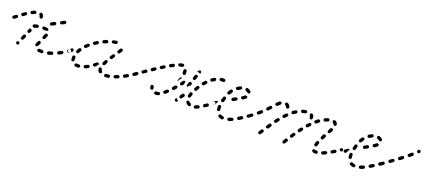

<svg xmlns="http://www.w3.org/2000/svg" viewBox="8 -844 3183 1439"><g transform="rotate(20 1599.0 -125.0)"><path d="M283 12H284Q289 12 293 9Q297 5 297 0Q297 -3 296 -5Q295 -7 293 -9Q291 -11 289 -12Q287 -13 284 -13H283Q271 -13 263 -14Q258 -14 254 -11Q249 -8 249 -3Q248 0 249 2Q250 4 251 6Q253 8 255 10Q257 11 259 11Q269 12 283 12ZM81 4Q83 9 88 11Q93 14 97 12Q102 10 104 5Q107 0 105 -5Q103 -9 98 -12Q94 -14 89 -12Q84 -10 82 -5Q79 0 81 4ZM367 -5Q369 -6 370 -9Q371 -11 371 -13Q371 -16 370 -18Q369 -23 364 -25Q359 -28 355 -26Q344 -22 333 -20Q328 -18 326 -14Q323 -9 324 -4Q325 -2 327 0Q328 2 330 3Q332 5 335 5Q337 5 340 5Q351 2 363 -2Q365 -3 367 -5ZM440 -42Q441 -47 439 -51Q436 -56 431 -57Q426 -59 422 -56Q412 -51 402 -46Q400 -45 398 -43Q396 -41 396 -39Q395 -36 395 -34Q395 -31 396 -29Q399 -24 404 -23Q408 -21 413 -23Q423 -29 434 -34Q439 -37 440 -42ZM225 -26Q223 -28 222 -30Q221 -32 221 -35Q221 -37 221 -40Q223 -44 225 -49L231 -62Q232 -65 234 -66Q236 -68 238 -69Q240 -70 243 -70Q245 -70 248 -68Q252 -66 254 -62Q256 -57 254 -52L248 -39Q246 -35 245 -33Q243 -31 240 -29Q237 -27 234 -23Q233 -23 232 -24Q231 -24 230 -24Q227 -25 225 -26ZM101 -46Q101 -44 102 -42Q103 -39 105 -37Q106 -36 109 -35Q111 -34 113 -33Q116 -33 118 -34Q121 -35 122 -37Q124 -39 125 -41L134 -59Q135 -62 135 -64Q135 -67 134 -69Q133 -71 131 -73Q130 -75 127 -76Q125 -77 123 -77Q120 -77 118 -76Q116 -75 114 -74Q112 -72 111 -70L103 -51Q101 -49 101 -46ZM489 -70Q490 -72 490 -75Q491 -77 490 -80Q490 -82 488 -84Q485 -88 480 -89Q475 -90 471 -87L466 -84Q464 -82 462 -80Q461 -78 461 -76Q460 -73 461 -71Q461 -68 463 -66Q466 -62 471 -61Q476 -60 480 -63L485 -67Q487 -68 489 -70ZM253 -101Q254 -96 259 -94Q261 -93 264 -93Q266 -93 269 -94Q271 -95 273 -96Q275 -98 276 -100L285 -121Q287 -126 286 -131Q284 -136 279 -138Q277 -139 274 -139Q272 -139 269 -138Q267 -137 265 -136Q264 -134 262 -132L253 -111Q251 -106 253 -101ZM131 -106Q133 -101 138 -99Q140 -98 143 -98Q145 -98 148 -99Q150 -99 152 -101Q153 -103 154 -105L161 -120L158 -127Q155 -128 152 -129Q146 -131 142 -136Q142 -136 141 -136Q141 -136 141 -135Q140 -135 140 -134L132 -115Q130 -111 131 -106ZM154 -165Q153 -160 155 -156Q157 -151 161 -150Q165 -148 170 -149Q181 -153 190 -155Q195 -156 198 -160Q200 -165 199 -170Q198 -175 194 -177Q189 -180 184 -179Q176 -177 166 -174Q164 -174 163 -174Q162 -173 161 -173L160 -172Q156 -170 154 -165ZM231 -162Q227 -166 227 -171Q227 -176 231 -180Q235 -184 240 -184Q255 -183 266 -180Q269 -179 271 -178Q272 -176 274 -174Q275 -172 275 -169Q275 -167 275 -164Q274 -163 274 -163Q274 -162 273 -161Q267 -161 262 -159Q259 -158 256 -157Q249 -158 240 -159Q234 -159 231 -162ZM27 -177Q28 -179 29 -181Q29 -184 28 -186Q28 -189 26 -191Q23 -195 18 -195Q13 -196 9 -193Q-1 -185 -7 -181Q-9 -180 -11 -178Q-12 -176 -12 -173Q-13 -171 -12 -168Q-12 -166 -10 -164Q-7 -160 -2 -159Q3 -158 7 -161Q14 -165 24 -173Q26 -175 27 -177ZM85 -223Q86 -228 83 -232Q82 -234 80 -236Q78 -237 75 -237Q73 -238 70 -237Q68 -237 66 -235Q58 -230 49 -223Q47 -222 46 -220Q45 -218 44 -215Q44 -213 44 -210Q45 -208 46 -206Q48 -204 50 -203Q52 -201 55 -201Q57 -201 59 -201Q62 -202 64 -203Q72 -210 80 -215Q84 -218 85 -223ZM271 -224Q269 -219 271 -214Q272 -212 274 -210Q276 -209 279 -208Q281 -207 283 -207Q286 -208 288 -209L309 -219Q313 -221 315 -226Q317 -231 314 -236Q313 -238 311 -240Q309 -241 307 -242Q305 -243 302 -243Q300 -243 297 -241L277 -231Q272 -229 271 -224ZM180 -237Q181 -235 183 -233Q184 -231 187 -230Q189 -230 192 -230Q197 -230 200 -234Q204 -237 204 -242Q204 -251 201 -257Q198 -265 191 -270Q187 -273 182 -273Q177 -272 174 -268Q170 -264 171 -259Q172 -253 176 -250Q179 -248 179 -242Q179 -239 180 -237ZM143 -250Q145 -251 146 -254Q147 -256 147 -258Q148 -261 147 -263Q145 -268 140 -270Q136 -272 131 -271Q121 -267 111 -262Q106 -260 104 -255Q103 -250 105 -245Q107 -241 112 -239Q117 -237 122 -240Q131 -244 139 -247Q141 -248 143 -250ZM339 -258Q337 -253 339 -248Q340 -246 342 -245Q344 -243 347 -242Q349 -241 351 -242Q354 -242 356 -243L377 -253Q381 -256 383 -261Q384 -265 382 -270Q380 -275 375 -276Q370 -278 365 -276L345 -265Q340 -263 339 -258Z M582 19Q584 19 587 18Q589 17 590 15Q592 13 593 11Q594 9 593 6Q593 1 589 -2Q585 -6 580 -5Q576 -5 573 -5Q567 -5 562 -6Q557 -6 553 -3Q549 0 548 5Q548 8 548 10Q549 13 551 15Q552 16 554 18Q557 19 559 19Q565 20 573 20Q577 20 582 19ZM827 9Q830 5 829 0Q829 -2 828 -4Q826 -7 824 -8Q822 -9 820 -10Q817 -11 815 -10Q805 -8 796 -8Q794 -8 791 -7Q789 -6 787 -4Q786 -2 785 0Q784 3 784 5Q784 10 788 14Q792 17 797 17Q808 17 819 15Q824 14 827 9ZM660 -11Q662 -16 659 -20Q658 -22 656 -24Q654 -25 652 -26Q650 -27 647 -27Q645 -26 643 -25Q634 -21 625 -17Q623 -16 621 -14Q619 -12 618 -10Q617 -8 617 -5Q617 -3 618 -1Q620 4 625 6Q630 8 635 6Q644 2 654 -3Q659 -6 660 -11ZM740 0Q742 1 745 2Q747 3 749 3Q752 3 754 2Q756 1 758 0Q762 -4 762 -9Q762 -14 758 -18Q754 -22 753 -29Q753 -31 751 -33Q750 -36 748 -37Q746 -39 744 -39Q742 -40 739 -40Q737 -39 734 -38Q732 -37 731 -35Q729 -33 729 -31Q728 -28 728 -26Q729 -18 732 -12Q735 -5 740 0ZM897 -14Q899 -18 897 -23Q896 -26 894 -27Q892 -29 890 -30Q888 -31 885 -31Q883 -31 880 -30Q871 -26 862 -23Q859 -22 857 -20Q856 -19 855 -17Q854 -14 853 -12Q853 -9 854 -7Q856 -2 861 0Q865 2 870 1Q880 -3 890 -7Q895 -9 897 -14ZM518 -13Q513 -16 513 -21Q512 -27 512 -34Q512 -39 512 -45Q512 -50 516 -53Q520 -57 525 -56Q531 -56 534 -52Q537 -48 537 -43Q537 -38 537 -34Q537 -29 537 -25Q538 -24 537 -22Q537 -21 537 -19Q533 -16 531 -12Q530 -12 529 -11Q528 -11 527 -11Q522 -10 518 -13ZM961 -46Q963 -51 960 -56Q959 -58 957 -59Q955 -61 953 -62Q950 -62 948 -62Q945 -62 943 -61Q934 -56 925 -51Q921 -49 919 -44Q918 -39 920 -34Q921 -32 923 -30Q925 -29 927 -28Q930 -27 932 -27Q935 -28 937 -29Q946 -34 955 -39Q960 -41 961 -46ZM689 -29Q684 -30 681 -34Q679 -36 679 -39Q678 -41 678 -43Q679 -46 680 -48Q681 -50 683 -52Q691 -58 699 -64Q703 -68 708 -67Q713 -67 716 -63Q718 -61 719 -59Q719 -57 719 -55Q716 -53 713 -49Q709 -44 708 -39Q703 -35 698 -32Q694 -29 689 -29ZM741 -76Q741 -74 742 -72Q742 -69 744 -67Q746 -66 748 -64Q753 -62 757 -64Q762 -66 765 -70Q768 -78 774 -88Q776 -92 775 -97Q774 -102 769 -105Q765 -107 760 -106Q755 -105 752 -100Q746 -90 742 -81Q741 -79 741 -76ZM1005 -75Q1006 -80 1003 -84Q1000 -88 995 -89Q990 -90 986 -87H985Q981 -84 980 -79Q979 -73 982 -69Q983 -67 985 -66Q987 -65 990 -64Q992 -64 995 -64Q997 -65 999 -66L1000 -67Q1004 -70 1005 -75ZM485 -67Q481 -64 476 -65Q471 -66 468 -70Q465 -74 466 -79Q467 -84 471 -87Q478 -92 487 -99Q489 -101 491 -101Q494 -102 496 -102Q498 -101 500 -100Q502 -99 503 -98Q503 -96 503 -95Q503 -88 505 -82Q504 -81 503 -80Q503 -80 502 -79Q492 -72 485 -67ZM526 -88Q528 -83 533 -81Q537 -79 542 -80Q547 -82 549 -87Q553 -95 559 -104Q561 -108 560 -113Q559 -118 555 -121Q550 -124 545 -122Q540 -121 537 -117Q531 -107 527 -98Q524 -93 526 -88ZM777 -139Q777 -137 777 -134Q778 -132 779 -130Q781 -128 783 -127Q787 -124 792 -125Q797 -126 800 -130L811 -147Q813 -149 813 -152Q814 -154 813 -157Q813 -159 811 -161Q810 -163 808 -165Q804 -167 798 -166Q793 -165 791 -161L779 -144Q778 -142 777 -139ZM567 -149Q567 -144 571 -141Q575 -137 580 -137Q585 -137 589 -141Q595 -148 603 -154Q607 -158 607 -163Q608 -168 604 -172Q601 -176 596 -176Q590 -176 586 -173Q578 -166 571 -158Q567 -155 567 -149ZM623 -197Q622 -192 625 -187Q627 -183 632 -182Q638 -181 642 -184Q650 -189 659 -195Q663 -197 664 -202Q666 -207 663 -212Q660 -216 655 -217Q650 -219 646 -216Q637 -211 628 -205Q624 -202 623 -197ZM817 -194Q818 -189 822 -186Q824 -185 827 -184Q829 -184 832 -184Q834 -185 836 -186Q838 -188 839 -190Q845 -199 851 -207Q852 -209 852 -212Q853 -214 852 -217Q851 -219 850 -221Q849 -223 846 -224Q842 -227 837 -226Q832 -225 829 -220Q824 -212 818 -203Q816 -199 817 -194ZM685 -233Q684 -228 686 -224Q688 -219 693 -217Q698 -215 702 -217Q712 -222 721 -225Q726 -227 728 -232Q730 -237 728 -242Q726 -246 721 -248Q716 -250 711 -249Q702 -245 692 -240Q687 -238 685 -233ZM754 -259Q751 -255 752 -250Q753 -247 754 -245Q756 -243 758 -242Q760 -240 762 -240Q765 -239 767 -240Q777 -242 786 -243Q791 -244 794 -248Q798 -252 797 -257Q797 -262 793 -265Q789 -269 783 -268Q773 -267 762 -264Q757 -263 754 -259Z M1218 8Q1223 7 1225 2Q1227 -3 1225 -8Q1224 -10 1223 -12Q1221 -14 1219 -15Q1216 -16 1214 -16Q1211 -16 1209 -15Q1202 -13 1197 -13Q1196 -13 1194 -13Q1189 -13 1185 -9Q1181 -6 1181 -1Q1181 2 1182 4Q1183 7 1185 8Q1186 10 1188 11Q1191 12 1193 12Q1195 12 1197 12Q1207 12 1218 8ZM1537 -3Q1538 -5 1539 -8Q1540 -10 1540 -12Q1539 -15 1538 -17Q1536 -22 1531 -23Q1526 -25 1522 -23Q1512 -18 1505 -16Q1500 -14 1497 -9Q1495 -5 1497 0Q1498 3 1499 4Q1501 6 1503 7Q1505 9 1508 9Q1510 9 1513 8Q1522 5 1533 0Q1535 -1 1537 -3ZM1346 1Q1348 6 1353 8Q1356 9 1358 8Q1361 8 1363 7Q1365 6 1367 4Q1368 3 1369 0L1371 -5Q1366 -6 1361 -10Q1356 -13 1352 -19Q1351 -20 1350 -21L1346 -8Q1344 -3 1346 1ZM1459 7Q1462 7 1464 6Q1466 5 1468 4Q1470 2 1471 0Q1473 -5 1471 -10Q1469 -15 1465 -17Q1458 -20 1454 -25Q1451 -29 1445 -30Q1440 -31 1436 -27Q1434 -26 1433 -24Q1432 -22 1431 -19Q1431 -17 1432 -14Q1432 -12 1434 -10Q1442 0 1455 6Q1457 7 1459 7ZM1149 -14Q1144 -16 1142 -21Q1140 -26 1139 -31Q1138 -34 1138 -36Q1138 -40 1140 -44Q1143 -48 1147 -49Q1152 -50 1157 -48Q1161 -45 1163 -40Q1163 -40 1163 -39Q1164 -35 1165 -33Q1165 -32 1165 -32Q1165 -31 1165 -31Q1166 -28 1166 -26Q1166 -23 1165 -21Q1165 -21 1165 -21Q1165 -21 1165 -20Q1164 -19 1163 -17Q1162 -16 1161 -15Q1160 -15 1159 -14Q1154 -12 1149 -14ZM1282 -38Q1283 -40 1283 -43Q1283 -45 1283 -48Q1282 -50 1280 -52Q1276 -56 1271 -56Q1266 -56 1262 -52Q1255 -45 1248 -40Q1246 -38 1245 -36Q1243 -34 1243 -31Q1243 -29 1244 -26Q1244 -24 1246 -22Q1249 -18 1254 -18Q1260 -17 1264 -20Q1271 -27 1279 -34Q1281 -36 1282 -38ZM1599 -46Q1600 -51 1598 -55Q1596 -57 1594 -58Q1592 -60 1590 -60Q1587 -61 1585 -60Q1582 -60 1580 -58Q1571 -52 1564 -47Q1559 -45 1558 -39Q1557 -34 1560 -30Q1561 -28 1563 -27Q1565 -25 1568 -25Q1570 -24 1573 -25Q1575 -25 1577 -26Q1585 -31 1594 -38Q1599 -41 1599 -46ZM1404 -51Q1405 -53 1405 -55Q1404 -58 1403 -60Q1403 -61 1403 -61Q1403 -62 1402 -63Q1401 -64 1399 -65Q1395 -68 1390 -67Q1385 -66 1382 -62L1371 -46Q1369 -43 1369 -41Q1368 -39 1369 -36Q1369 -34 1370 -32Q1372 -30 1374 -28Q1378 -25 1383 -26Q1388 -27 1391 -31L1403 -48Q1404 -50 1404 -51ZM1427 -59Q1430 -55 1435 -53Q1438 -53 1440 -53Q1443 -54 1445 -55Q1447 -56 1448 -58Q1450 -60 1450 -63Q1452 -71 1456 -81Q1457 -85 1455 -90Q1453 -95 1448 -97Q1446 -97 1443 -97Q1441 -97 1439 -96Q1436 -95 1435 -93Q1433 -92 1432 -89Q1428 -78 1426 -68Q1425 -63 1427 -59ZM1640 -70Q1641 -72 1641 -75Q1642 -77 1641 -80Q1641 -82 1639 -84Q1636 -88 1631 -89Q1626 -90 1622 -87H1621Q1619 -85 1618 -83Q1616 -81 1616 -79Q1616 -76 1616 -74Q1617 -71 1618 -69Q1621 -65 1626 -64Q1631 -63 1636 -66V-67Q1638 -68 1640 -70ZM1020 -82Q1021 -84 1022 -86Q1022 -89 1022 -91Q1021 -94 1020 -96Q1017 -100 1012 -101Q1007 -102 1002 -99L986 -87Q984 -86 982 -84Q981 -82 981 -79Q980 -77 981 -74Q981 -72 983 -70Q986 -66 991 -65Q996 -64 1000 -67L1017 -78Q1019 -80 1020 -82ZM1331 -90Q1332 -92 1332 -95Q1332 -97 1331 -99Q1330 -101 1328 -103Q1324 -107 1319 -106Q1314 -106 1310 -102Q1303 -94 1297 -87Q1293 -83 1294 -78Q1294 -73 1298 -70Q1299 -68 1302 -67Q1304 -66 1307 -66Q1309 -66 1311 -67Q1314 -68 1315 -70Q1322 -78 1329 -85Q1331 -87 1331 -90ZM1080 -126Q1080 -131 1078 -136Q1075 -140 1070 -141Q1064 -142 1060 -139L1044 -127Q1039 -124 1038 -119Q1037 -114 1040 -110Q1042 -108 1044 -107Q1046 -105 1048 -105Q1051 -104 1053 -105Q1056 -105 1058 -107L1074 -118Q1079 -121 1080 -126ZM1453 -127Q1455 -122 1459 -119Q1464 -117 1469 -118Q1474 -119 1476 -124Q1481 -132 1486 -141Q1488 -143 1488 -145Q1489 -148 1488 -150Q1487 -153 1486 -155Q1485 -157 1482 -158Q1478 -161 1473 -160Q1468 -158 1465 -154Q1460 -145 1455 -136Q1452 -132 1453 -127ZM1358 -121Q1356 -120 1353 -120Q1351 -119 1349 -120Q1346 -121 1344 -122Q1340 -125 1340 -131Q1339 -136 1342 -140L1355 -156Q1356 -157 1359 -159Q1361 -160 1363 -160Q1366 -160 1368 -160Q1371 -159 1372 -157Q1373 -157 1373 -157Q1374 -156 1374 -156L1372 -148Q1370 -142 1370 -135Q1370 -135 1370 -134L1362 -124Q1360 -122 1358 -121ZM1393 -141 1400 -160Q1401 -162 1402 -164Q1404 -166 1406 -167Q1408 -168 1411 -168Q1413 -168 1416 -167Q1421 -165 1423 -161Q1425 -156 1423 -151L1421 -144Q1418 -143 1416 -142Q1410 -138 1406 -133Q1403 -129 1400 -125Q1395 -127 1393 -131Q1391 -136 1393 -141ZM1315 -143Q1315 -146 1316 -148Q1319 -157 1322 -167Q1323 -172 1328 -174Q1332 -176 1337 -175Q1338 -175 1339 -174Q1340 -174 1341 -173Q1339 -172 1337 -170L1325 -154Q1321 -149 1319 -142Q1318 -139 1317 -137Q1317 -137 1317 -138Q1316 -138 1316 -139Q1315 -141 1315 -143ZM1138 -165Q1139 -170 1136 -175Q1133 -179 1128 -180Q1123 -181 1119 -178L1102 -167Q1098 -164 1097 -159Q1095 -154 1098 -150Q1101 -145 1106 -144Q1111 -143 1116 -146L1132 -157Q1137 -160 1138 -165ZM1492 -187Q1493 -182 1497 -179Q1499 -177 1501 -176Q1504 -176 1506 -176Q1509 -176 1511 -177Q1513 -178 1515 -180Q1521 -188 1527 -195Q1531 -199 1531 -204Q1530 -209 1527 -212Q1525 -214 1523 -215Q1520 -216 1518 -216Q1515 -216 1513 -215Q1511 -214 1509 -212Q1502 -204 1495 -196Q1492 -192 1492 -187ZM1197 -203Q1198 -208 1195 -212Q1193 -216 1188 -218Q1183 -219 1178 -216L1161 -205Q1157 -203 1156 -198Q1154 -193 1157 -188Q1160 -184 1165 -183Q1170 -182 1174 -184L1191 -195Q1196 -198 1197 -203ZM1417 -197Q1419 -193 1424 -191Q1426 -190 1429 -190Q1431 -190 1434 -191Q1436 -192 1438 -194Q1439 -196 1440 -198L1447 -217Q1449 -222 1446 -227Q1444 -232 1439 -233Q1437 -234 1435 -234Q1432 -234 1430 -233Q1428 -232 1426 -230Q1424 -228 1423 -226L1417 -207Q1415 -202 1417 -197ZM1334 -204Q1337 -200 1343 -200Q1345 -200 1347 -200Q1350 -201 1352 -203Q1353 -204 1355 -207Q1356 -209 1356 -211Q1357 -224 1355 -234Q1354 -239 1350 -242Q1346 -245 1341 -245Q1339 -244 1336 -243Q1334 -242 1333 -240Q1331 -238 1331 -235Q1330 -233 1330 -231Q1331 -223 1331 -213Q1331 -208 1334 -204ZM1258 -237Q1259 -242 1257 -246Q1255 -251 1250 -252Q1245 -254 1240 -251Q1231 -247 1222 -242Q1217 -239 1216 -234Q1215 -229 1217 -225Q1220 -220 1225 -219Q1230 -217 1234 -220Q1243 -225 1252 -229Q1256 -232 1258 -237ZM1545 -243Q1544 -241 1543 -238Q1543 -236 1544 -234Q1544 -231 1546 -229Q1548 -225 1554 -224Q1559 -223 1563 -226Q1571 -232 1579 -236Q1583 -239 1585 -244Q1586 -249 1584 -253Q1583 -255 1581 -257Q1579 -258 1576 -259Q1574 -260 1571 -259Q1569 -259 1567 -258Q1558 -253 1549 -247Q1547 -245 1545 -243ZM1295 -249Q1291 -247 1286 -249Q1281 -252 1280 -257Q1279 -259 1279 -262Q1279 -264 1281 -266Q1282 -269 1284 -270Q1285 -272 1288 -272Q1302 -277 1311 -277Q1316 -277 1320 -273Q1324 -270 1324 -265Q1324 -264 1324 -263Q1324 -262 1323 -261Q1319 -258 1315 -253Q1314 -253 1314 -252Q1313 -252 1313 -252Q1312 -252 1311 -252Q1306 -252 1295 -249ZM1446 -273Q1451 -274 1455 -271Q1459 -268 1460 -263Q1461 -258 1458 -254L1456 -250Q1452 -253 1447 -254Q1441 -257 1434 -256Q1432 -256 1430 -256L1438 -268Q1441 -272 1446 -273ZM1618 -276Q1616 -276 1613 -275Q1611 -273 1610 -271Q1608 -269 1608 -267Q1607 -265 1607 -262Q1608 -257 1612 -254Q1616 -251 1621 -251Q1626 -252 1628 -252Q1633 -252 1638 -251Q1640 -251 1642 -251Q1645 -252 1647 -253Q1649 -255 1650 -257Q1652 -259 1652 -261Q1653 -266 1650 -271Q1647 -275 1642 -276Q1636 -277 1628 -277Q1624 -277 1618 -276Z M1733 13Q1737 10 1738 5Q1738 2 1737 0Q1737 -2 1735 -4Q1734 -6 1731 -8Q1729 -9 1727 -9Q1717 -10 1711 -14Q1708 -15 1706 -16Q1704 -16 1701 -15Q1699 -15 1697 -13Q1695 -12 1694 -10Q1691 -5 1692 0Q1694 5 1698 7Q1709 14 1724 16Q1729 16 1733 13ZM1808 -6Q1810 -11 1808 -16Q1807 -18 1805 -20Q1804 -21 1801 -22Q1799 -23 1796 -23Q1794 -23 1792 -22Q1782 -18 1772 -15Q1768 -13 1765 -8Q1763 -4 1764 1Q1765 3 1767 5Q1768 7 1771 8Q1773 9 1775 10Q1778 10 1780 9Q1790 6 1802 1Q1807 -1 1808 -6ZM1872 -39Q1873 -41 1874 -44Q1874 -46 1874 -49Q1873 -51 1872 -53Q1869 -57 1864 -59Q1859 -60 1855 -57Q1845 -51 1836 -46Q1834 -44 1833 -42Q1831 -40 1831 -38Q1830 -36 1830 -33Q1831 -31 1832 -28Q1835 -24 1840 -23Q1845 -21 1849 -24Q1858 -30 1868 -36Q1870 -37 1872 -39ZM1665 -66Q1665 -54 1666 -44Q1667 -42 1668 -40Q1669 -38 1671 -36Q1673 -35 1676 -34Q1678 -34 1680 -34Q1683 -34 1685 -36Q1687 -37 1689 -39Q1690 -41 1691 -43Q1691 -46 1691 -48Q1690 -56 1689 -66L1690 -68Q1690 -73 1686 -77Q1682 -81 1677 -81Q1672 -81 1668 -77Q1665 -73 1665 -68ZM1919 -75Q1920 -80 1917 -84Q1916 -86 1914 -88Q1912 -89 1909 -89Q1907 -90 1904 -89Q1902 -89 1900 -87L1897 -85Q1893 -83 1892 -77Q1891 -72 1894 -68Q1896 -66 1898 -65Q1900 -63 1902 -63Q1905 -62 1907 -63Q1910 -64 1912 -65L1914 -67Q1918 -70 1919 -75ZM1631 -65Q1628 -64 1626 -65Q1623 -65 1621 -66Q1619 -68 1618 -70Q1615 -74 1616 -79Q1617 -84 1621 -87Q1630 -94 1639 -100Q1641 -101 1644 -102Q1646 -102 1649 -102Q1651 -101 1653 -100Q1655 -98 1656 -96Q1654 -95 1652 -93Q1647 -88 1645 -81Q1643 -77 1642 -72Q1639 -69 1635 -67Q1633 -65 1631 -65ZM1676 -137Q1674 -130 1672 -122Q1671 -117 1674 -113Q1676 -109 1681 -107Q1684 -107 1686 -107Q1689 -107 1691 -109Q1693 -110 1694 -112Q1696 -114 1697 -116Q1698 -123 1700 -129Q1701 -132 1702 -134Q1702 -134 1702 -135Q1702 -135 1702 -135L1703 -138Q1704 -143 1701 -147Q1698 -152 1693 -153Q1691 -153 1688 -153Q1686 -152 1684 -151Q1682 -150 1680 -148Q1679 -146 1678 -143V-141Q1677 -140 1676 -137ZM1785 -161Q1787 -166 1784 -170Q1782 -175 1777 -176Q1772 -178 1767 -175L1748 -165Q1743 -162 1742 -157Q1741 -152 1743 -148Q1744 -146 1746 -144Q1748 -143 1750 -142Q1753 -141 1755 -141Q1758 -142 1760 -143L1779 -153Q1784 -156 1785 -161ZM1696 -190Q1696 -188 1697 -185Q1697 -183 1699 -181Q1700 -179 1703 -178Q1707 -175 1712 -177Q1717 -178 1720 -183Q1725 -192 1731 -200Q1734 -204 1733 -209Q1732 -214 1728 -217Q1726 -219 1724 -219Q1721 -220 1719 -220Q1716 -219 1714 -218Q1712 -217 1710 -215Q1703 -205 1698 -195Q1696 -193 1696 -190ZM1849 -202Q1849 -207 1846 -211Q1845 -211 1845 -212Q1845 -212 1844 -212Q1838 -213 1833 -215Q1832 -215 1830 -214Q1829 -213 1828 -212Q1822 -207 1812 -201Q1807 -198 1806 -193Q1805 -188 1808 -183Q1811 -179 1816 -178Q1821 -177 1825 -179Q1837 -187 1844 -193Q1848 -197 1849 -202ZM1746 -246Q1745 -240 1747 -236Q1750 -232 1755 -231Q1760 -230 1765 -232Q1773 -238 1782 -242Q1787 -244 1789 -249Q1791 -253 1789 -258Q1787 -263 1782 -265Q1777 -267 1772 -265Q1761 -260 1751 -253Q1747 -251 1746 -246ZM1832 -270Q1829 -271 1827 -271Q1824 -271 1822 -270Q1820 -268 1818 -266Q1817 -265 1816 -262Q1814 -257 1817 -253Q1819 -248 1824 -246Q1828 -245 1832 -243Q1835 -241 1837 -239Q1841 -235 1846 -235Q1851 -235 1855 -238Q1859 -242 1859 -247Q1859 -252 1855 -256Q1851 -261 1845 -264Q1839 -268 1832 -270Z M2246 -1Q2246 -4 2245 -6Q2245 -8 2243 -10Q2242 -12 2240 -14Q2235 -16 2230 -15Q2225 -14 2222 -9L2212 8Q2211 10 2210 13Q2210 15 2211 18Q2211 20 2213 22Q2214 24 2216 25Q2221 28 2226 27Q2231 25 2233 21L2244 4Q2245 1 2246 -1ZM2052 -8Q2051 -14 2047 -16Q2045 -18 2042 -18Q2040 -19 2037 -18Q2035 -18 2033 -16Q2031 -15 2030 -13Q2022 -2 2018 5Q2015 9 2016 14Q2017 19 2021 22Q2023 24 2025 24Q2028 25 2030 24Q2033 24 2035 23Q2037 21 2038 19Q2043 12 2050 1Q2053 -3 2052 -8ZM2476 17Q2481 17 2484 13Q2488 9 2487 4Q2487 1 2486 -1Q2485 -3 2483 -5Q2481 -6 2479 -7Q2476 -8 2474 -8Q2470 -7 2466 -7Q2464 -7 2464 -8Q2463 -8 2463 -8Q2459 -11 2454 -11Q2449 -10 2445 -6Q2444 -4 2443 -2Q2442 0 2443 3Q2443 5 2444 7Q2445 10 2447 11Q2455 17 2466 17Q2471 17 2476 17ZM2551 -6Q2553 -8 2554 -11Q2555 -13 2555 -15Q2555 -18 2554 -20Q2552 -25 2547 -27Q2542 -28 2537 -26Q2528 -22 2519 -19Q2517 -18 2515 -16Q2513 -14 2512 -12Q2511 -10 2511 -7Q2511 -5 2512 -3Q2514 2 2518 4Q2523 7 2528 5Q2537 1 2548 -4Q2550 -5 2551 -6ZM2617 -46Q2618 -51 2615 -56Q2614 -58 2612 -59Q2610 -61 2607 -61Q2605 -62 2602 -61Q2600 -61 2598 -60Q2589 -54 2581 -49Q2576 -47 2575 -42Q2573 -37 2576 -32Q2577 -30 2579 -28Q2581 -27 2584 -26Q2586 -26 2589 -26Q2591 -26 2593 -28Q2602 -33 2611 -38Q2615 -41 2617 -46ZM2284 -60Q2284 -63 2284 -65Q2283 -67 2282 -70Q2280 -72 2278 -73Q2274 -76 2269 -75Q2264 -74 2261 -69L2250 -52Q2248 -50 2248 -48Q2247 -46 2248 -43Q2248 -41 2250 -39Q2251 -37 2253 -35Q2257 -32 2263 -33Q2268 -34 2270 -39L2282 -56Q2283 -58 2284 -60ZM2443 -41Q2446 -36 2450 -35Q2453 -34 2455 -34Q2458 -35 2460 -36Q2462 -37 2464 -39Q2465 -41 2466 -43Q2468 -52 2472 -62Q2474 -66 2472 -71Q2470 -76 2465 -78Q2463 -79 2460 -78Q2458 -78 2455 -77Q2453 -76 2451 -75Q2450 -73 2449 -70Q2445 -60 2442 -50Q2440 -45 2443 -41ZM2093 -69Q2092 -75 2087 -77Q2083 -80 2078 -79Q2073 -78 2070 -74L2058 -56Q2056 -54 2056 -52Q2055 -49 2056 -47Q2056 -44 2058 -42Q2059 -40 2061 -39Q2066 -36 2071 -37Q2076 -38 2079 -42L2091 -60Q2094 -64 2093 -69ZM2659 -75Q2660 -80 2657 -84Q2656 -86 2654 -87Q2652 -89 2649 -89Q2647 -90 2644 -89Q2642 -89 2640 -87H2639Q2635 -84 2634 -79Q2633 -74 2636 -70Q2638 -67 2640 -66Q2642 -65 2644 -64Q2647 -64 2649 -64Q2651 -65 2654 -66V-67Q2658 -70 2659 -75ZM1938 -89Q1939 -94 1936 -98Q1933 -102 1928 -103Q1923 -104 1919 -101Q1909 -94 1900 -87Q1896 -84 1895 -79Q1894 -74 1897 -70Q1898 -68 1900 -66Q1902 -65 1905 -65Q1907 -64 1910 -65Q1912 -65 1914 -67Q1924 -74 1933 -81Q1938 -84 1938 -89ZM2325 -122Q2324 -127 2320 -130Q2318 -131 2316 -132Q2314 -133 2311 -132Q2309 -132 2307 -131Q2304 -130 2303 -128Q2297 -120 2290 -111Q2287 -107 2288 -102Q2289 -97 2293 -94Q2295 -92 2297 -92Q2300 -91 2302 -91Q2305 -92 2307 -93Q2309 -94 2310 -96Q2317 -105 2323 -112Q2326 -116 2325 -122ZM2136 -128Q2135 -133 2131 -136Q2127 -139 2122 -139Q2117 -138 2114 -134Q2107 -126 2100 -117Q2099 -115 2098 -112Q2097 -110 2098 -107Q2098 -105 2099 -103Q2101 -101 2103 -99Q2107 -96 2112 -97Q2117 -97 2120 -102Q2127 -110 2133 -118Q2136 -122 2136 -128ZM2469 -113Q2468 -110 2469 -108Q2470 -106 2472 -104Q2473 -102 2475 -101Q2480 -98 2485 -100Q2490 -102 2492 -106Q2496 -115 2502 -124Q2504 -129 2502 -134Q2501 -139 2496 -141Q2494 -142 2492 -143Q2489 -143 2487 -142Q2484 -141 2483 -140Q2481 -138 2479 -136Q2474 -126 2470 -118Q2469 -115 2469 -113ZM1998 -139Q1998 -144 1995 -148Q1991 -151 1986 -152Q1981 -152 1977 -148Q1968 -141 1960 -133Q1958 -132 1957 -129Q1956 -127 1955 -125Q1955 -122 1956 -120Q1957 -118 1958 -116Q1962 -112 1967 -111Q1972 -111 1976 -114Q1985 -122 1994 -130Q1998 -133 1998 -139ZM2371 -174Q2371 -179 2367 -183Q2366 -184 2363 -185Q2361 -186 2358 -186Q2356 -186 2354 -185Q2351 -184 2350 -182Q2343 -175 2336 -167Q2332 -163 2332 -158Q2333 -153 2337 -149Q2338 -148 2341 -147Q2343 -146 2346 -146Q2348 -146 2350 -147Q2353 -149 2354 -150Q2361 -158 2368 -165Q2371 -169 2371 -174ZM2184 -181Q2184 -186 2181 -190Q2179 -191 2177 -192Q2174 -193 2172 -193Q2170 -193 2167 -192Q2165 -192 2163 -190Q2155 -182 2148 -174Q2144 -170 2144 -165Q2145 -160 2148 -156Q2152 -153 2157 -153Q2162 -153 2166 -157Q2173 -165 2181 -172Q2184 -176 2184 -181ZM2511 -194 2504 -180Q2503 -178 2502 -176Q2502 -173 2503 -171Q2503 -168 2505 -166Q2507 -164 2509 -163Q2513 -161 2518 -162Q2523 -164 2526 -168L2533 -182Q2534 -184 2536 -187Q2537 -189 2537 -191Q2537 -194 2536 -196Q2536 -198 2534 -200Q2532 -202 2530 -203Q2525 -206 2521 -204Q2516 -202 2513 -198Q2512 -196 2511 -194ZM2052 -194Q2052 -199 2048 -202Q2044 -206 2039 -206Q2034 -206 2031 -202Q2022 -193 2015 -185Q2011 -181 2011 -176Q2011 -171 2015 -167Q2019 -164 2024 -164Q2029 -164 2033 -168Q2040 -175 2049 -185Q2052 -188 2052 -194ZM2424 -219Q2425 -224 2422 -228Q2420 -230 2418 -231Q2416 -233 2414 -233Q2411 -233 2409 -233Q2406 -232 2404 -231Q2396 -225 2388 -218Q2384 -214 2383 -209Q2383 -204 2386 -200Q2389 -196 2394 -196Q2399 -195 2403 -198Q2411 -205 2419 -210Q2423 -214 2424 -219ZM2241 -224Q2242 -229 2239 -233Q2237 -238 2232 -239Q2227 -240 2222 -237Q2213 -232 2203 -225Q2201 -223 2200 -221Q2199 -219 2199 -216Q2198 -214 2199 -212Q2199 -209 2201 -207Q2204 -203 2209 -202Q2214 -201 2218 -205Q2227 -211 2235 -216Q2240 -219 2241 -224ZM2348 -213Q2346 -214 2344 -216Q2342 -218 2341 -220Q2340 -223 2340 -225Q2340 -225 2340 -225Q2340 -232 2337 -236Q2333 -239 2333 -245Q2333 -250 2337 -253Q2340 -257 2346 -257Q2351 -257 2354 -253Q2360 -248 2363 -241Q2365 -234 2365 -226Q2365 -225 2365 -225Q2362 -221 2361 -216Q2360 -214 2357 -213Q2355 -212 2353 -212Q2350 -212 2348 -213ZM2106 -246Q2107 -251 2104 -255Q2101 -259 2096 -260Q2090 -261 2086 -258Q2078 -251 2067 -241Q2064 -237 2064 -232Q2064 -227 2067 -223Q2071 -220 2076 -220Q2081 -220 2085 -223Q2094 -232 2101 -238Q2105 -241 2106 -246ZM2524 -238Q2525 -233 2530 -230Q2534 -227 2539 -228Q2542 -229 2544 -230Q2546 -231 2547 -233Q2548 -236 2549 -238Q2549 -240 2549 -243Q2547 -251 2542 -258Q2537 -264 2529 -267Q2524 -269 2519 -267Q2515 -265 2512 -260Q2512 -258 2512 -255Q2511 -253 2512 -251Q2513 -248 2515 -247Q2517 -245 2519 -244Q2521 -243 2522 -241Q2524 -240 2524 -238ZM2149 -232Q2151 -230 2153 -229Q2155 -228 2158 -228Q2160 -228 2163 -229Q2168 -231 2170 -235Q2172 -240 2170 -245Q2167 -253 2162 -259Q2157 -265 2149 -269Q2147 -270 2144 -270Q2142 -270 2139 -269Q2137 -268 2135 -267Q2133 -265 2132 -263Q2130 -258 2132 -253Q2134 -248 2138 -246Q2144 -244 2147 -236Q2148 -234 2149 -232ZM2485 -247Q2488 -251 2486 -256Q2485 -261 2481 -264Q2476 -266 2471 -265Q2461 -262 2450 -257Q2446 -255 2444 -250Q2442 -246 2444 -241Q2445 -239 2446 -237Q2448 -235 2451 -234Q2453 -233 2455 -233Q2458 -233 2460 -234Q2469 -238 2478 -241Q2483 -242 2485 -247ZM2306 -246Q2310 -250 2309 -255Q2308 -260 2304 -263Q2300 -266 2295 -265Q2283 -264 2272 -260Q2269 -260 2267 -258Q2266 -257 2264 -254Q2263 -252 2263 -250Q2263 -247 2263 -245Q2265 -240 2269 -237Q2274 -235 2279 -236Q2289 -239 2298 -241Q2303 -242 2306 -246Z M2782 13Q2786 10 2787 5Q2787 2 2786 0Q2786 -2 2784 -4Q2783 -6 2780 -8Q2778 -9 2776 -9Q2766 -10 2760 -14Q2757 -15 2755 -16Q2753 -16 2750 -15Q2748 -15 2746 -13Q2744 -12 2743 -10Q2740 -5 2741 0Q2743 5 2747 7Q2758 14 2773 16Q2778 16 2782 13ZM2857 -6Q2859 -11 2857 -16Q2856 -18 2854 -20Q2853 -21 2850 -22Q2848 -23 2845 -23Q2843 -23 2841 -22Q2831 -18 2821 -15Q2817 -13 2814 -8Q2812 -4 2813 1Q2814 3 2816 5Q2817 7 2820 8Q2822 9 2824 10Q2827 10 2829 9Q2839 6 2851 1Q2856 -1 2857 -6ZM2921 -39Q2922 -41 2923 -44Q2923 -46 2923 -49Q2922 -51 2921 -53Q2918 -57 2913 -59Q2908 -60 2904 -57Q2894 -51 2885 -46Q2883 -44 2882 -42Q2880 -40 2880 -38Q2879 -36 2879 -33Q2880 -31 2881 -28Q2884 -24 2889 -23Q2894 -21 2898 -24Q2907 -30 2917 -36Q2919 -37 2921 -39ZM2714 -66Q2714 -54 2715 -44Q2716 -42 2717 -40Q2718 -38 2720 -36Q2722 -35 2725 -34Q2727 -34 2729 -34Q2732 -34 2734 -36Q2736 -37 2738 -39Q2739 -41 2740 -43Q2740 -46 2740 -48Q2739 -56 2738 -66L2739 -68Q2739 -73 2735 -77Q2731 -81 2726 -81Q2721 -81 2717 -77Q2714 -73 2714 -68ZM2968 -75Q2969 -80 2966 -84Q2965 -86 2963 -88Q2961 -89 2958 -89Q2956 -90 2953 -89Q2951 -89 2949 -87L2946 -85Q2942 -83 2941 -77Q2940 -72 2943 -68Q2945 -66 2947 -65Q2949 -63 2951 -63Q2954 -62 2956 -63Q2959 -64 2961 -65L2963 -67Q2967 -70 2968 -75ZM2680 -65Q2677 -64 2675 -65Q2672 -65 2670 -66Q2668 -68 2667 -70Q2664 -74 2665 -79Q2666 -84 2670 -87Q2679 -94 2688 -100Q2690 -101 2693 -102Q2695 -102 2698 -102Q2700 -101 2702 -100Q2704 -98 2705 -96Q2703 -95 2701 -93Q2696 -88 2694 -81Q2692 -77 2691 -72Q2688 -69 2684 -67Q2682 -65 2680 -65ZM2725 -137Q2723 -130 2721 -122Q2720 -117 2723 -113Q2725 -109 2730 -107Q2733 -107 2735 -107Q2738 -107 2740 -109Q2742 -110 2743 -112Q2745 -114 2746 -116Q2747 -123 2749 -129Q2750 -132 2751 -134Q2751 -134 2751 -135Q2751 -135 2751 -135L2752 -138Q2753 -143 2750 -147Q2747 -152 2742 -153Q2740 -153 2737 -153Q2735 -152 2733 -151Q2731 -150 2729 -148Q2728 -146 2727 -143V-141Q2726 -140 2725 -137ZM2834 -161Q2836 -166 2833 -170Q2831 -175 2826 -176Q2821 -178 2816 -175L2797 -165Q2792 -162 2791 -157Q2790 -152 2792 -148Q2793 -146 2795 -144Q2797 -143 2799 -142Q2802 -141 2804 -141Q2807 -142 2809 -143L2828 -153Q2833 -156 2834 -161ZM2745 -190Q2745 -188 2746 -185Q2746 -183 2748 -181Q2749 -179 2752 -178Q2756 -175 2761 -177Q2766 -178 2769 -183Q2774 -192 2780 -200Q2783 -204 2782 -209Q2781 -214 2777 -217Q2775 -219 2773 -219Q2770 -220 2768 -220Q2765 -219 2763 -218Q2761 -217 2759 -215Q2752 -205 2747 -195Q2745 -193 2745 -190ZM2898 -202Q2898 -207 2895 -211Q2894 -211 2894 -212Q2894 -212 2893 -212Q2887 -213 2882 -215Q2881 -215 2879 -214Q2878 -213 2877 -212Q2871 -207 2861 -201Q2856 -198 2855 -193Q2854 -188 2857 -183Q2860 -179 2865 -178Q2870 -177 2874 -179Q2886 -187 2893 -193Q2897 -197 2898 -202ZM2795 -246Q2794 -240 2796 -236Q2799 -232 2804 -231Q2809 -230 2814 -232Q2822 -238 2831 -242Q2836 -244 2838 -249Q2840 -253 2838 -258Q2836 -263 2831 -265Q2826 -267 2821 -265Q2810 -260 2800 -253Q2796 -251 2795 -246ZM2881 -270Q2878 -271 2876 -271Q2873 -271 2871 -270Q2869 -268 2867 -266Q2866 -265 2865 -262Q2863 -257 2866 -253Q2868 -248 2873 -246Q2877 -245 2881 -243Q2884 -241 2886 -239Q2890 -235 2895 -235Q2900 -235 2904 -238Q2908 -242 2908 -247Q2908 -252 2904 -256Q2900 -261 2894 -264Q2888 -268 2881 -270Z M2987 -87Q2988 -92 2985 -96Q2983 -98 2981 -100Q2979 -101 2977 -101Q2974 -102 2972 -101Q2970 -101 2967 -99L2949 -86Q2947 -84 2945 -82Q2944 -80 2944 -78Q2943 -75 2944 -73Q2944 -70 2946 -68Q2947 -66 2949 -65Q2951 -64 2954 -63Q2956 -63 2959 -63Q2961 -64 2963 -65L2982 -79Q2986 -82 2987 -87ZM3049 -131Q3050 -136 3047 -141Q3045 -143 3043 -144Q3041 -145 3038 -146Q3036 -146 3034 -145Q3031 -145 3029 -143L3011 -130Q3009 -128 3007 -126Q3006 -124 3006 -122Q3005 -119 3006 -117Q3006 -114 3008 -112Q3011 -108 3016 -107Q3021 -107 3025 -110L3044 -123Q3048 -126 3049 -131ZM3090 -157 3105 -169Q3109 -172 3110 -177Q3110 -182 3107 -186Q3106 -188 3104 -190Q3101 -191 3099 -191Q3097 -191 3094 -191Q3092 -190 3090 -189L3075 -177L3072 -175Q3067 -172 3067 -167Q3066 -161 3069 -157Q3072 -153 3077 -152Q3083 -152 3087 -155ZM3168 -221Q3169 -223 3169 -226Q3169 -228 3168 -230Q3168 -233 3166 -235Q3164 -237 3162 -238Q3160 -239 3157 -239Q3155 -239 3153 -238Q3150 -238 3148 -236Q3140 -229 3131 -221Q3127 -218 3126 -213Q3126 -208 3129 -204Q3133 -200 3138 -199Q3143 -199 3147 -202Q3156 -210 3165 -217Q3166 -219 3168 -221ZM3209 -259Q3210 -262 3209 -264Q3209 -267 3209 -269Q3208 -271 3206 -273Q3204 -275 3202 -276Q3199 -277 3197 -276Q3194 -276 3192 -276Q3190 -275 3188 -273L3187 -271Q3183 -268 3183 -262Q3183 -257 3187 -254Q3190 -250 3196 -250Q3201 -250 3204 -254L3206 -255Q3208 -257 3209 -259Z"/></g></svg>

Font: FRB American Cursive Guidelines Dashed
Style: Italic
Weight: 400
Italic angle: -25°
Version: Version 2.0;Modular Font Editor K font №1